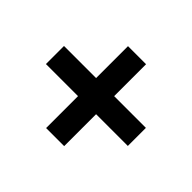

<svg xmlns="http://www.w3.org/2000/svg" viewBox="-116 -755 804 804"><g transform="rotate(-45 286.0 -353.5)"><path d="M339 -406H528V-299H339V-111H232V-299H43V-406H232V-596H339Z"/></g></svg>

Font: Noto Sans Sundanese
Style: Bold
Weight: 700
Version: Version 2.003